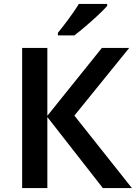

<svg xmlns="http://www.w3.org/2000/svg" viewBox="-20 -958 692 978"><path d="M525.9 -938H381.8C356 -895 304.2 -826.2 274.9 -791V-777.8H358.9C375 -790 394 -805.2 416 -824.2C438 -842.8 459 -861.8 479.5 -880.9C499.5 -899.9 515.1 -915.5 525.9 -927.7ZM358.9 -369.1 638.2 -713.9H499L221.2 -368.2V-713.9H92.8V0H221.2V-361.8L503.9 0H651.9Z"/></svg>

Font: Noto Reveo Sans
Style: Regular
Weight: 600
Designer: Monotype Design Team
Foundry: Monotype Imaging Inc.
Version: Version 2.007